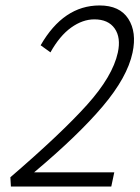

<svg xmlns="http://www.w3.org/2000/svg" viewBox="-20 -684 515 704"><path d="M466 -491Q447 -401 357 -294.5Q267 -188 105 -52H399L388 0H20L18 -34Q205 -195 299 -299.5Q393 -404 412 -491Q424 -546 400.5 -579.5Q377 -613 326 -613Q283 -613 241 -583Q199 -553 165 -492L129 -518Q213 -664 345 -664Q419 -664 450.5 -615Q482 -566 466 -491Z"/></svg>

Font: EauTestInfant Semilight
Style: Italic
Weight: 300
Italic angle: -12°
Designer: Christian Thalmann (Catharsis Fonts)
Version: Version 0.001;PS 000.001;hotconv 1.0.88;makeotf.lib2.5.64775